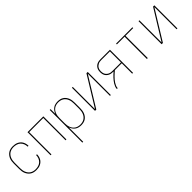

<svg xmlns="http://www.w3.org/2000/svg" viewBox="222 -1685 3057 3057"><g transform="rotate(-45 1750.0 -156.5)"><path d="M247 8Q221 8 195 2.5Q169 -3 147 -17Q125 -31 108 -52Q91 -73 81 -97Q71 -121 67.5 -147.5Q64 -174 64 -200V-320Q64 -346 67.5 -372.5Q71 -399 81 -423Q91 -447 108 -468Q125 -489 147 -503Q169 -517 195 -522.5Q221 -528 247 -528Q271 -528 294.5 -524Q318 -520 339 -510Q360 -500 378 -484Q396 -468 407.5 -447Q419 -426 424.5 -403Q430 -380 430 -356V-355H411V-356Q411 -388 399 -418.5Q387 -449 364 -470.5Q341 -492 310 -501Q279 -510 247 -510Q224 -510 200.5 -504.5Q177 -499 157 -486.5Q137 -474 122 -454.5Q107 -435 98.5 -413Q90 -391 86.5 -367.5Q83 -344 83 -320V-200Q83 -176 86.5 -152.5Q90 -129 98.5 -107Q107 -85 122 -65.5Q137 -46 157 -33.5Q177 -21 200.5 -15.5Q224 -10 247 -10Q279 -10 310 -19Q341 -28 364 -49.5Q387 -71 399 -101.5Q411 -132 411 -164V-165H430V-164Q430 -140 424.5 -117Q419 -94 407.5 -73Q396 -52 378 -36Q360 -20 339 -10Q318 0 294.5 4Q271 8 247 8Z M572 0V-520H928V0H909V-502H591V0Z M1072 215V-520H1091V-412Q1100 -438 1116 -460.5Q1132 -483 1154 -499Q1176 -515 1203 -521.5Q1230 -528 1257 -528Q1283 -528 1309 -522Q1335 -516 1356.5 -502Q1378 -488 1394 -467Q1410 -446 1419.5 -422Q1429 -398 1432.5 -372Q1436 -346 1436 -320V-200Q1436 -174 1432.5 -148Q1429 -122 1419.5 -98Q1410 -74 1394 -53Q1378 -32 1356.5 -18Q1335 -4 1309 2Q1283 8 1257 8Q1230 8 1203 1.5Q1176 -5 1154 -21Q1132 -37 1116 -59.5Q1100 -82 1091 -108V215ZM1254 -10Q1278 -10 1301 -15.5Q1324 -21 1344 -34Q1364 -47 1378.5 -66Q1393 -85 1401.5 -107Q1410 -129 1413.5 -152.5Q1417 -176 1417 -200V-320Q1417 -344 1413.5 -367.5Q1410 -391 1401.5 -413Q1393 -435 1378.5 -454Q1364 -473 1344 -486Q1324 -499 1301 -504.5Q1278 -510 1254 -510Q1230 -510 1207 -504.5Q1184 -499 1164 -486Q1144 -473 1129.5 -454Q1115 -435 1106.5 -413Q1098 -391 1094.5 -367.5Q1091 -344 1091 -320V-200Q1091 -176 1094.5 -152.5Q1098 -129 1106.5 -107Q1115 -85 1129.5 -66Q1144 -47 1164 -34Q1184 -21 1207 -15.5Q1230 -10 1254 -10Z M1572 0V-520H1591V-20L1899 -520H1928V0H1909V-500L1601 0Z M2064 0Q2064 -24 2073 -47Q2082 -70 2094.5 -91Q2107 -112 2122.5 -131Q2138 -150 2154.5 -168Q2171 -186 2189 -202.5Q2207 -219 2225 -235H2215Q2196 -235 2176 -238Q2156 -241 2138.5 -249.5Q2121 -258 2106 -271Q2091 -284 2081.5 -301.5Q2072 -319 2068 -338.5Q2064 -358 2064 -378Q2064 -397 2068 -416.5Q2072 -436 2081.5 -453.5Q2091 -471 2106 -484.5Q2121 -498 2138.5 -506Q2156 -514 2176 -517Q2196 -520 2215 -520H2428V0H2409V-235H2254Q2235 -219 2216.5 -202.5Q2198 -186 2180.5 -168.5Q2163 -151 2146.5 -132Q2130 -113 2116.5 -92Q2103 -71 2093 -48Q2083 -25 2083 0ZM2409 -253V-502H2215Q2198 -502 2181 -499.5Q2164 -497 2148.5 -489.5Q2133 -482 2120 -470.5Q2107 -459 2098.5 -444Q2090 -429 2086.5 -412Q2083 -395 2083 -378Q2083 -360 2086.5 -343Q2090 -326 2098.5 -311Q2107 -296 2120 -284.5Q2133 -273 2148.5 -265.5Q2164 -258 2181 -255.5Q2198 -253 2215 -253Z M2740 0V-502H2566V-520H2934V-502H2760V0Z M3072 0V-520H3091V-20L3399 -520H3428V0H3409V-500L3101 0Z"/></g></svg>

Font: Iosevka Term Curly Thin
Style: Regular
Weight: 100
Designer: Belleve Invis
Foundry: Belleve Invis
Version: Version 32.3.0